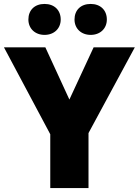

<svg xmlns="http://www.w3.org/2000/svg" viewBox="-32 -954 704 974"><path d="M320 -449 198 -714H-12L223 -273V0H417V-279L652 -714H443ZM194 -777C242 -777 276 -809 276 -855C276 -902 244 -934 194 -934C143 -934 112 -902 112 -855C112 -809 146 -777 194 -777ZM428 -777C476 -777 510 -809 510 -855C510 -902 478 -934 428 -934C377 -934 346 -902 346 -855C346 -809 380 -777 428 -777Z"/></svg>

Font: Frost ExtraBold
Style: Regular
Weight: 800
Designer: Lee Frost
Foundry: Lee Frost for Ice Communication Norge AS
Version: Version 2.011;hotconv 1.0.107;makeotfexe 2.5.65593